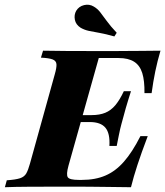

<svg xmlns="http://www.w3.org/2000/svg" viewBox="-51 -783 691 803"><path d="M-30.6 0 -22.6 -29Q14.5 -31.5 32.7 -37.5Q50.8 -43.5 58.9 -57.7Q66.9 -71.8 74.2 -98.4L178.2 -472.6Q186.3 -500.8 185.1 -514.9Q183.9 -529 168.5 -534.7Q153.2 -540.3 120.2 -541.9L129 -571Q166.9 -570.2 227 -569.8Q287.1 -569.4 370.2 -569.4Q396.8 -569.4 422.6 -569.4Q448.4 -569.4 477 -569.8Q505.6 -570.2 540.3 -570.2Q575 -570.2 620.2 -571Q607.3 -527.4 598.4 -484.3Q589.5 -441.1 583.1 -393.5H553.2Q554 -445.2 544 -477.4Q533.9 -509.7 509.7 -525Q485.5 -540.3 445.2 -540.3H362.1L235.5 -90.3Q225 -52.4 232.7 -41.5Q240.3 -30.6 278.2 -30.6H291.9Q347.6 -30.6 389.9 -48.8Q432.3 -66.9 467.3 -106.9Q502.4 -146.8 536.3 -213.7H566.9Q540.3 -143.5 523.8 -93.1Q507.3 -42.7 496.8 0Q441.1 -0.8 401.2 -1.2Q361.3 -1.6 330.2 -2Q299.2 -2.4 272.6 -2.4Q246 -2.4 218.5 -2.4Q134.7 -2.4 71.8 -2Q8.9 -1.6 -30.6 0ZM259.7 -272.6 267.7 -301.6H425.8L417.7 -272.6ZM406.5 -172.6Q409.7 -225 389.9 -248.8Q370.2 -272.6 324.2 -272.6L332.3 -301.6Q365.3 -301.6 389.1 -311.3Q412.9 -321 431.5 -343.1Q450 -365.3 466.9 -401.6H496.8Q491.1 -383.9 485.9 -366.9Q480.6 -350 475 -330.6Q469.4 -311.3 462.9 -286.3Q459.7 -274.2 456.9 -264.5Q454 -254.8 451.6 -243.5Q449.2 -232.3 445.6 -215.3Q441.9 -198.4 437.1 -172.6ZM427.4 -630.6Q390.3 -641.1 364.1 -645.6Q337.9 -650 319.8 -654Q301.6 -658.1 286.3 -666.9Q266.1 -679.8 262.1 -700.4Q258.1 -721 267.7 -737.9Q279 -756.5 300.8 -761.7Q322.6 -766.9 341.1 -755.6Q356.5 -746.8 368.1 -731.9Q379.8 -716.9 395.2 -695.6Q410.5 -674.2 437.1 -646Z"/></svg>

Font: Playfair 5pt SemiExpanded Light Black
Style: Italic
Weight: 900
Italic angle: -15.6°
Version: Version 2.001;gftools[0.9.30]